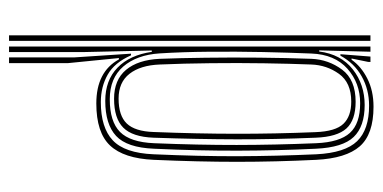

<svg xmlns="http://www.w3.org/2000/svg" viewBox="-231 -609 847 425"><g transform="rotate(-90 192.5 -396.5)"><path d="M326.8 0H314.5V-800H326.8ZM302 0H290.5L293.5 -113.5H291Q285 -65.5 251.5 -39.1Q218 -12.8 172.5 -12.8Q125.2 -12.8 101.9 -37Q78.5 -61.2 75.8 -120.8Q71.8 -203.2 71.5 -291.5Q71.2 -379.8 75.8 -479Q78.2 -539 104.1 -563Q130 -587 181.8 -587Q227.2 -587 255.2 -559.9Q283.2 -532.8 290.2 -484H293.2L289.8 -632.2V-800H302ZM168.8 6.8Q107.8 6.8 81.1 -23.6Q54.5 -54 51.2 -120.2Q46.8 -210 46.8 -295.2Q46.8 -380.5 51.2 -479.5Q54.2 -546 82.9 -576.4Q111.5 -606.8 176 -606.8Q246.2 -606.8 273.5 -556.8H276.5L265.2 -670.2V-800H278V-654.8L286.2 -530H282.5Q266.5 -566.5 239.8 -581.6Q213 -596.8 179.2 -596.8Q122.5 -596.8 94.4 -570.4Q66.2 -544 63.5 -480.2Q59 -377.8 59.2 -293.5Q59.5 -209.2 63.5 -119.5Q66.8 -56 92.5 -29.5Q118.2 -3 171.2 -3Q206.8 -3 236 -19.4Q265.2 -35.8 281.8 -66.5H285L279.8 0H267.8L268 -5.2L275.5 -41.8H272.8Q258 -20.5 231.1 -6.9Q204.2 6.8 168.8 6.8ZM176.5 -22.8Q221.2 -22.8 252.9 -51Q284.5 -79.2 286.5 -130.5Q288.5 -179 289.8 -238Q291 -297 290.5 -356.6Q290 -416.2 286.8 -466.8Q283.5 -517.2 257.8 -547.1Q232 -577 185.5 -577Q135.8 -577 113 -554.4Q90.2 -531.8 88 -479Q84 -379.8 84.1 -296.1Q84.2 -212.5 88 -120.2Q90.2 -68 110.9 -45.4Q131.5 -22.8 176.5 -22.8ZM179.8 -32.8Q139.2 -32.8 120.6 -53.2Q102 -73.8 100.2 -121.2Q96.5 -211.2 96.6 -296Q96.8 -380.8 100.2 -480.2Q102 -526.8 122.4 -547.1Q142.8 -567.5 186.5 -567.5Q228.2 -567.5 250.4 -541Q272.5 -514.5 274.8 -466.8Q276.5 -422.8 277.2 -365.4Q278 -308 277.4 -246.9Q276.8 -185.8 274.8 -130.5Q273.2 -92.8 250.9 -62.8Q228.5 -32.8 179.8 -32.8ZM180.2 -42.5Q222 -42.5 241.5 -69.6Q261 -96.8 262.2 -131Q264 -176.8 264.9 -235Q265.8 -293.2 265.1 -353.6Q264.5 -414 262.2 -466.5Q260.5 -509.2 241.6 -533.4Q222.8 -557.5 186.8 -557.5Q149 -557.5 131.6 -539.4Q114.2 -521.2 112.8 -480Q109 -383.5 108.9 -297.5Q108.8 -211.5 112.5 -121.5Q114.2 -77.2 130.9 -59.9Q147.5 -42.5 180.2 -42.5Z"/></g></svg>

Font: Big Shoulders Inline Text Light
Style: Regular
Weight: 300
Designer: Patric King
Foundry: XO Type Co
Version: Version 1.000